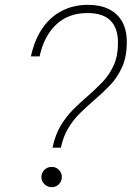

<svg xmlns="http://www.w3.org/2000/svg" viewBox="-20 -763 581 795"><path d="M197.5 -151.5Q208.5 -205 231.5 -243Q254.5 -281 283.2 -309.8Q312 -338.5 342 -364Q374.5 -392.5 403.5 -422.5Q432.5 -452.5 450.5 -491.8Q468.5 -531 468.5 -586.5Q468.5 -647 437.2 -678Q406 -709 342 -709Q263 -709 212.5 -661.2Q162 -613.5 144 -529.5H108Q123 -599 156 -646.5Q189 -694 237 -718.5Q285 -743 344 -743Q394.5 -743 430.2 -725.5Q466 -708 485.5 -674Q505 -640 505 -589Q505 -527.5 485.2 -484.2Q465.5 -441 434.5 -408.8Q403.5 -376.5 368.5 -347Q339.5 -322 311.8 -294.8Q284 -267.5 263 -233Q242 -198.5 232 -151.5ZM194 12Q176.5 12 164 -0.2Q151.5 -12.5 151.5 -30Q151.5 -47.5 164 -59.8Q176.5 -72 194 -72Q211.5 -72 223.8 -59.8Q236 -47.5 236 -30Q236 -12.5 223.8 -0.2Q211.5 12 194 12Z"/></svg>

Font: Epilogue ExtraLight
Style: Italic
Weight: 250
Italic angle: -12°
Designer: Tyler Finck
Foundry: Etcetera Type Co
Version: Version 2.112